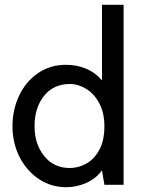

<svg xmlns="http://www.w3.org/2000/svg" viewBox="-20 -770 595 800"><path d="M495 -750V0H415L405 -60Q380 -26 340 -8Q300 10 255 10Q193 10 142 -24Q91 -58 61.5 -116Q32 -174 32 -244Q32 -312 59.5 -371Q87 -430 138 -465Q189 -500 255 -500Q299 -500 338 -484Q377 -468 405 -435V-750ZM415 -244Q415 -299 394 -339Q373 -379 339.5 -399.5Q306 -420 271 -420Q203 -420 163.5 -370.5Q124 -321 124 -244Q124 -170 164 -120Q204 -70 271 -70Q307 -70 340 -88.5Q373 -107 394 -146Q415 -185 415 -244Z"/></svg>

Font: Cabin
Style: Regular
Weight: 400
Designer: Pablo Impallari
Foundry: Pablo Impallari. http://www.impallari.com Igino Marini. http://www.ikern.com
Version: Version 2.001